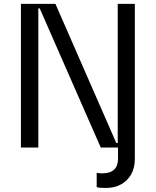

<svg xmlns="http://www.w3.org/2000/svg" viewBox="-20 -747 789 972"><path d="M576 -727.3H662.6V58.2Q662.6 103.7 643.3 136.9Q623.9 170.1 591.1 187.3Q558.2 204.5 517.8 204.5Q500.4 204.5 489.2 203.8Q478 203.1 469.5 200.3V127.8Q483.7 130.7 496.4 130.7Q577.4 130.7 577.4 56.8V0H490.1L181.1 -704.5H174V0H85.9V-727.3H260.7L568.9 -22.7H576Z"/></svg>

Font: Riot Sans
Style: Regular
Weight: 400
Designer: Rasmus Andersson
Foundry: rsms
Version: Version 4.001